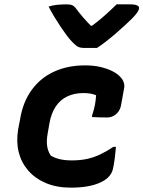

<svg xmlns="http://www.w3.org/2000/svg" viewBox="-20 -849 658 881"><path d="M425 -629Q411 -629 397 -629Q383 -629 367 -629Q350 -629 339 -634Q328 -639 311 -657Q300 -668 286.5 -686Q273 -704 258 -726.5Q243 -749 228.5 -773Q214 -797 203 -819Q223 -825 243 -827Q263 -829 286 -829Q303 -829 312.5 -824.5Q322 -820 331 -807Q342 -792 361.5 -769Q381 -746 416 -712L367 -731H431L376 -711Q428 -749 460 -777.5Q492 -806 515 -829H577Q592 -829 601 -827Q610 -825 614.5 -820.5Q619 -816 618 -810Q617 -803 611 -793.5Q605 -784 589 -767Q575 -753 553.5 -733Q532 -713 508.5 -693Q485 -673 463 -656Q441 -639 425 -629ZM370 -549Q410 -549 441.5 -541.5Q473 -534 495.5 -522.5Q518 -511 529 -499Q542 -487 547 -473Q552 -459 550 -447L535 -364Q532 -349 523 -336.5Q514 -324 500.5 -317Q487 -310 471 -310Q454 -310 436.5 -310.5Q419 -311 402 -312L403 -321Q412 -347 416 -370Q420 -393 421 -412Q409 -417 395 -419.5Q381 -422 362 -422Q321 -422 288.5 -406.5Q256 -391 235.5 -360Q215 -329 207 -284L199 -238Q193 -207 196 -181.5Q199 -156 213 -135Q231 -124 254.5 -118.5Q278 -113 310 -113Q349 -113 380.5 -120Q412 -127 441 -141Q470 -155 500 -175H512Q510 -153 507.5 -131Q505 -109 501 -87Q498 -68 491.5 -55.5Q485 -43 474 -33Q461 -21 438 -10.5Q415 0 381.5 6Q348 12 304 12Q240 12 190.5 -9Q141 -30 109.5 -66.5Q78 -103 66 -150Q54 -197 63 -254L72 -301Q85 -381 125.5 -436.5Q166 -492 228.5 -520.5Q291 -549 370 -549Z"/></svg>

Font: Rec Mono Semicasual
Style: Bold Italic
Weight: 700
Italic angle: -10°
Version: Version 1.085; ttfautohint (v1.8.4.7-5d5b)